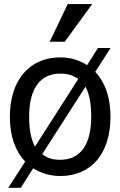

<svg xmlns="http://www.w3.org/2000/svg" viewBox="-20 -838 583 930"><path d="M308.1 -818.4 220.7 -635.7H293.5L426.8 -818.4ZM515.1 -272.5C515.1 -364.3 490.7 -437 441.4 -490.2L515.6 -605.5H454.6L401.9 -522.5C363.3 -547.4 319.8 -560.1 272 -560.1C125 -560.1 27.8 -452.6 27.8 -272.5C27.8 -179.2 53.7 -106 102.1 -55.7L20 71.8H80.6L140.6 -22.9C181.2 2 224.6 14.6 272 14.6C419.4 14.6 515.1 -90.8 515.1 -272.5ZM149.4 -127.9C130.4 -162.6 121.1 -210.9 121.1 -272.5C121.1 -409.7 174.8 -481.4 272 -481.4C307.6 -481.4 336.4 -472.7 358.9 -455.1ZM421.9 -272.5C421.9 -135.3 367.7 -64 272 -64C234.9 -64 210 -71.8 184.6 -91.3L394 -418C412.6 -383.8 421.9 -335.4 421.9 -272.5Z"/></svg>

Font: SG Kara
Style: Regular
Weight: 400
Designer: Damoon Khanjanzadeh
Version: Version 1.000